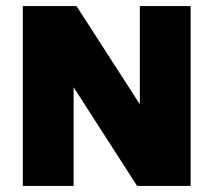

<svg xmlns="http://www.w3.org/2000/svg" viewBox="-20 -615 706 635"><path d="M55.5 0V-595H233L468 -230.5H442.5V-595H610.5V0H433.5L199 -364.5H223.5V0Z"/></svg>

Font: Encode Sans SC SemiCondensed ExtraBold
Style: Regular
Weight: 800
Width: 4
Designer: Multiple Designers
Foundry: Impallari Type
Version: Version 3.002